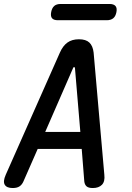

<svg xmlns="http://www.w3.org/2000/svg" viewBox="-48 -938 668 968"><path d="M377 -23 364 -187H142L70 -23Q63 -7 50.5 1.5Q38 10 16 10Q-14 10 -24 -6.5Q-34 -23 -19 -57L254 -673Q269 -707 292 -723.5Q315 -740 350 -740Q385 -740 402.5 -723.5Q420 -707 424 -673L478 -57Q482 -23 466 -6.5Q450 10 420 10Q398 10 388.5 1.5Q379 -7 377 -23ZM357 -273 330 -594Q329 -600 325.5 -600Q322 -600 320 -594L180 -273ZM244 -836Q223 -836 214.5 -846Q206 -856 210 -877Q214 -898 225.5 -908Q237 -918 258 -918H504Q525 -918 534 -908Q543 -898 539 -877Q535 -856 523 -846Q511 -836 490 -836Z"/></svg>

Font: Maple Mono Medium
Style: Italic
Weight: 500
Italic angle: -10°
Monospace: yes
Designer: subframe7536
Version: Version 7.000